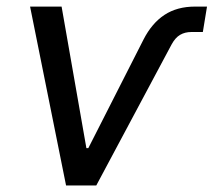

<svg xmlns="http://www.w3.org/2000/svg" viewBox="-20 -566 652 586"><path d="M181.6 0 71.8 -545.9H168L243.7 -113.8H249.5L418 -445.3Q443.4 -495.1 481.9 -520.5Q520.5 -545.9 575.2 -545.9H611.8L599.1 -468.3H564Q544.4 -468.3 529.8 -459.7Q515.1 -451.2 503.9 -430.7L273.9 0Z"/></svg>

Font: Inter
Style: Italic
Weight: 400
Italic angle: -9.3988°
Designer: Rasmus Andersson
Foundry: rsms
Version: Version 4.001;git-66647c0bb